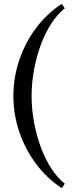

<svg xmlns="http://www.w3.org/2000/svg" viewBox="-20 -816 408 990"><path d="M299 154Q224 106 167.5 31Q111 -44 80 -134.5Q49 -225 49 -321Q49 -417 80 -508Q111 -599 167.5 -673.5Q224 -748 299 -796L314 -773Q278 -745 246.5 -697.5Q215 -650 192 -589Q169 -528 156 -459.5Q143 -391 143 -321Q143 -251 156 -182.5Q169 -114 192 -53Q215 8 246.5 55.5Q278 103 314 131Z"/></svg>

Font: Baskervville Medium
Style: Regular
Weight: 500
Version: Version 1.100